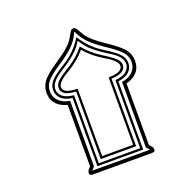

<svg xmlns="http://www.w3.org/2000/svg" viewBox="-217 -1621 1855 1822"><g transform="rotate(-20 711.0 -709.5)"><path d="M409 -26Q380 -26 380 -52Q380 -63 386 -73.5Q392 -84 399 -91L414 -108V-729Q378 -737 343.5 -757.5Q309 -778 286.5 -814Q264 -850 264 -906Q264 -960 297 -1011Q331 -1063 468 -1154Q538 -1200 582 -1240Q626 -1280 645 -1314Q666 -1350 676 -1367Q686 -1384 693.5 -1388.5Q701 -1393 711 -1393Q722 -1393 729 -1388Q736 -1383 746.5 -1366Q757 -1349 777 -1314Q817 -1245 954 -1154Q1091 -1063 1125 -1011Q1158 -960 1158 -906Q1158 -834 1117 -789.5Q1076 -745 1008 -729V-108L1023 -91Q1030 -83 1036 -73Q1042 -63 1042 -52Q1042 -40 1036 -33Q1030 -26 1013 -26ZM555 -160H868V-840Q950 -843 980.5 -861Q1011 -879 1011 -908Q1011 -956 899 -1022Q786 -1088 711 -1177Q636 -1088 523 -1022Q411 -957 411 -908Q411 -880 441 -861.5Q471 -843 555 -840ZM533 -138V-820Q451 -824 419.5 -848Q388 -872 388 -906Q388 -932 402 -953.5Q416 -975 450.5 -1000.5Q485 -1026 545 -1063Q643 -1124 711 -1210Q778 -1126 877 -1063Q938 -1025 972.5 -999Q1007 -973 1021 -952Q1035 -931 1035 -906Q1035 -868 1000 -845.5Q965 -823 890 -820V-138ZM502 -107H920V-794Q1003 -803 1036 -835Q1069 -867 1069 -905Q1069 -977 970 -1038Q870 -1100 812 -1148Q782 -1173 757 -1203Q732 -1233 711 -1268Q686 -1225 653.5 -1190.5Q621 -1156 575 -1122Q529 -1088 461 -1045Q354 -977 354 -905Q354 -862 390 -832Q426 -802 502 -794ZM480 -85V-774Q403 -784 367.5 -820.5Q332 -857 332 -905Q332 -943 350.5 -973Q369 -1003 409.5 -1034.5Q450 -1066 514 -1105Q634 -1178 711 -1304Q790 -1178 908 -1105Q972 -1065 1012.5 -1034Q1053 -1003 1072 -973Q1091 -943 1091 -905Q1091 -853 1052.5 -818Q1014 -783 942 -774V-85ZM420 -62H1002L973 -95V-757Q1013 -762 1047 -780.5Q1081 -799 1102 -831Q1123 -863 1123 -906Q1123 -969 1076 -1016Q1029 -1063 949 -1115Q897 -1150 858 -1180.5Q819 -1211 792 -1239Q741 -1292 713 -1358H709Q675 -1278 614 -1222Q553 -1166 473 -1115Q390 -1062 344.5 -1015Q299 -968 299 -906Q299 -862 320 -830.5Q341 -799 375.5 -780.5Q410 -762 449 -757V-95Z"/></g></svg>

Font: Noto Nastaliq Urdu Medium
Style: Regular
Weight: 500
Designer: Monotype Design Team (Patrick Giasson: type design, Kamal Mansour: OpenType code, Glenda Bellarosa). Updated by Simon Co
Foundry: Monotype Imaging Inc., Simon Cozens
Version: Version 3.007